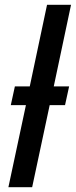

<svg xmlns="http://www.w3.org/2000/svg" viewBox="-20 -780 316 800"><path d="M15 0 88 -342H25L42 -420H104L176 -760H276L204 -420H268L251 -342H187L114 0Z"/></svg>

Font: Noto Sans SemiCondensed Medium
Style: Italic
Weight: 500
Width: 4
Italic angle: -12°
Designer: Monotype Design Team
Foundry: Monotype Imaging Inc.
Version: Version 2.013; ttfautohint (v1.8.4.7-5d5b)